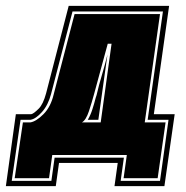

<svg xmlns="http://www.w3.org/2000/svg" viewBox="-67 -526 635 654"><path d="M-47 108 -13 -137H39Q47 -138 65 -156Q80 -171 90 -208L167 -506H509L457 -137H528L493 108H323L334 29H134L123 108ZM-27 90H108L119 11H355L344 90H478L507 -118H436L488 -487H180L107 -206Q97 -168 76 -144.5Q55 -121 37 -118H3ZM-17 81 11 -109H36Q56 -112 81 -137Q106 -162 116 -205L187 -478H478L426 -109H497L470 81H354L365 2H111L100 81ZM212 -109H276L313 -377H300L253 -204Q246 -178 236 -147.5Q226 -117 212 -109ZM232 -118Q241 -133 247.5 -153Q254 -173 259 -193L262 -202Q270 -237 280 -270Q285 -287 290 -305Q295 -323 299 -340L268 -118Z"/></svg>

Font: Alumni Sans Collegiate One SC
Style: Italic
Weight: 400
Italic angle: -8°
Designer: Robert E. Leuschke
Foundry: Robert E. Leuschke
Version: Version 1.100